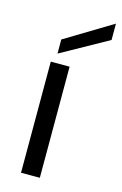

<svg xmlns="http://www.w3.org/2000/svg" viewBox="-113 -778 525 828"><g transform="rotate(15 149.0 -363.5)"><path d="M69 0V-496H153V0ZM88 -537V-600L298 -727V-654Z"/></g></svg>

Font: DeepMind Sans
Style: Regular
Weight: 400
Designer: Jonny Pinhorn / Modifications: Colophon Foundry
Foundry: Colophon Foundry
Version: Version 1.002; ttfautohint (v1.8.2)